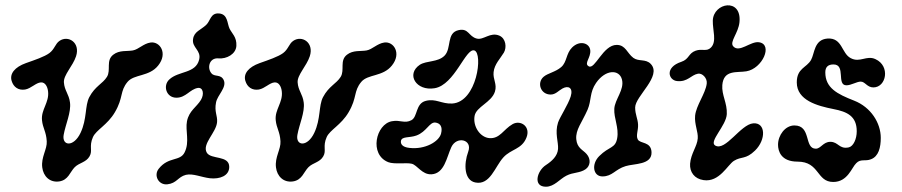

<svg xmlns="http://www.w3.org/2000/svg" viewBox="-20 -666 3415 727"><path d="M167 -465C187 -480 189 -500 205 -511C238 -534 285 -505 268 -453C256 -416 220 -382 222 -354C224 -323 241 -310 245 -278C250 -241 228 -195 221 -155C214 -113 259 -108 285 -163C310 -216 301 -265 318 -298C340 -340 369 -349 385 -375C401 -401 380 -437 409 -459C432 -477 461 -471 483 -475C505 -479 523 -501 550 -505C586 -510 616 -464 579 -418C545 -375 488 -386 463 -356C433 -320 448 -297 415 -241C387 -193 344 -174 332 -147C316 -111 332 -96 319 -74C306 -51 280 -50 263 -33C245 -15 239 16 204 21C168 26 144 1 140 -32C135 -71 159 -101 157 -131C155 -168 142 -180 139 -211C135 -251 167 -278 162 -320C160 -338 151 -355 135 -354C116 -353 98 -331 75 -327C50 -323 31 -336 24 -360C16 -387 36 -412 78 -427C112 -439 148 -451 167 -465Z M711 -518C715 -547 740 -552 761 -572C777 -587 777 -618 810 -615C843 -612 840 -577 849 -558C858 -539 877 -526 875 -492C873 -461 838 -442 807 -445C772 -448 763 -408 781 -388C793 -374 816 -386 827 -363C840 -335 803 -306 798 -278C791 -243 804 -228 802 -204C799 -164 744 -121 763 -88C779 -61 848 -79 848 -34C848 0 812 13 775 9C742 5 711 -10 684 -4C653 4 650 28 613 32C580 35 561 -2 581 -27C618 -74 662 -54 679 -89C699 -129 681 -171 688 -207C696 -247 725 -261 741 -288C754 -310 749 -336 729 -333C699 -328 684 -296 648 -296C609 -296 596 -342 621 -365C656 -398 721 -387 734 -440C743 -476 706 -485 711 -518Z M1052 -465C1072 -480 1074 -500 1090 -511C1123 -534 1170 -505 1153 -453C1141 -416 1105 -382 1107 -354C1109 -323 1126 -310 1130 -278C1135 -241 1113 -195 1106 -155C1099 -113 1144 -108 1170 -163C1195 -216 1186 -265 1203 -298C1225 -340 1254 -349 1270 -375C1286 -401 1265 -437 1294 -459C1317 -477 1346 -471 1368 -475C1390 -479 1408 -501 1435 -505C1471 -510 1501 -464 1464 -418C1430 -375 1373 -386 1348 -356C1318 -320 1333 -297 1300 -241C1272 -193 1229 -174 1217 -147C1201 -111 1217 -96 1204 -74C1191 -51 1165 -50 1148 -33C1130 -15 1124 16 1089 21C1053 26 1029 1 1025 -32C1020 -71 1044 -101 1042 -131C1040 -168 1027 -180 1024 -211C1020 -251 1052 -278 1047 -320C1045 -338 1036 -355 1020 -354C1001 -353 983 -331 960 -327C935 -323 916 -336 909 -360C901 -387 921 -412 963 -427C997 -439 1033 -451 1052 -465Z M1663 -455C1691 -483 1669 -542 1717 -552C1755 -560 1754 -528 1785 -520C1811 -513 1836 -546 1871 -531C1896 -520 1899 -486 1888 -467C1875 -445 1852 -423 1849 -393C1846 -365 1863 -348 1854 -319C1841 -278 1783 -262 1777 -227C1770 -187 1798 -146 1833 -143C1873 -140 1886 -176 1921 -196C1951 -213 1991 -187 1973 -144C1955 -100 1915 -102 1886 -70C1854 -35 1836 36 1780 25C1738 17 1735 -43 1753 -92C1770 -138 1709 -152 1689 -109C1671 -70 1663 -9 1614 -6C1578 -4 1560 -41 1539 -46C1519 -51 1473 -43 1450 -52C1377 -81 1403 -196 1464 -207C1496 -213 1512 -197 1538 -211C1562 -224 1553 -274 1592 -284C1630 -294 1652 -272 1692 -274C1786 -279 1810 -465 1776 -475C1743 -485 1702 -345 1626 -332C1556 -320 1516 -385 1570 -421C1596 -437 1638 -430 1663 -455ZM1498 -131C1497 -121 1503 -109 1530 -106C1590 -99 1642 -130 1650 -160C1657 -187 1646 -200 1628 -202C1606 -204 1595 -167 1557 -153C1530 -143 1500 -151 1498 -131Z M2110 -331C2095 -323 2084 -308 2065 -308C2027 -308 2012 -352 2038 -375C2054 -389 2083 -393 2105 -412C2127 -431 2123 -463 2146 -486C2175 -515 2212 -503 2215 -476C2218 -447 2190 -426 2209 -415C2233 -401 2263 -496 2315 -496C2349 -496 2354 -465 2378 -447C2398 -432 2425 -444 2444 -424C2488 -378 2385 -302 2385 -259C2385 -232 2395 -217 2396 -194C2397 -171 2387 -153 2395 -138C2404 -121 2445 -131 2447 -90C2449 -41 2381 -47 2349 -37C2309 -25 2299 2 2261 2C2226 2 2218 -44 2249 -75C2287 -113 2310 -103 2317 -143C2324 -183 2304 -218 2306 -254C2308 -290 2345 -326 2335 -365C2325 -404 2273 -404 2237 -352C2212 -316 2220 -286 2205 -251C2183 -201 2159 -175 2162 -139C2165 -105 2187 -99 2201 -83C2218 -64 2216 -38 2197 -25C2175 -10 2150 -14 2125 -1C2099 12 2079 41 2047 41C1997 41 2013 -19 2047 -41C2070 -56 2091 -75 2093 -102C2095 -128 2080 -162 2093 -202C2100 -223 2131 -269 2141 -301C2151 -334 2132 -343 2110 -331Z M2780 -582C2776 -541 2742 -508 2756 -491C2779 -464 2822 -511 2854 -506C2908 -498 2867 -406 2806 -396C2770 -390 2720 -403 2715 -344C2712 -306 2734 -276 2732 -234C2730 -190 2663 -130 2688 -115C2727 -92 2784 -195 2832 -199C2880 -203 2881 -137 2839 -96C2803 -61 2788 -75 2759 -57C2735 -42 2704 25 2644 16C2609 11 2591 -15 2593 -46C2596 -85 2620 -112 2622 -142C2624 -167 2609 -195 2612 -228C2616 -267 2651 -311 2656 -349C2659 -370 2639 -390 2623 -387C2596 -382 2584 -355 2544 -359C2511 -362 2496 -411 2560 -432C2590 -442 2586 -464 2614 -474C2639 -483 2655 -469 2672 -486C2695 -509 2678 -552 2679 -588C2681 -656 2789 -676 2780 -582Z M3113 -520C3170 -524 3166 -464 3201 -446C3236 -427 3261 -458 3295 -442C3352 -416 3336 -335 3287 -335C3263 -335 3256 -357 3239 -357C3224 -357 3203 -343 3185 -343C3146 -343 3184 -422 3136 -422C3115 -422 3105 -412 3105 -392C3105 -333 3150 -310 3214 -285C3278 -260 3315 -200 3315 -144C3315 -108 3307 -74 3278 -63C3256 -54 3239 -66 3222 -48C3205 -32 3190 23 3135 23C3071 23 3084 -54 3000 -54C2937 -54 2926 -94 2926 -118C2926 -154 2953 -191 2988 -191C3053 -191 3024 -103 3069 -103C3088 -103 3097 -129 3124 -129C3155 -129 3157 -100 3194 -108C3211 -112 3224 -139 3224 -169C3224 -226 3188 -243 3136 -253C3075 -265 2997 -286 2997 -354C2997 -408 3034 -409 3051 -439C3065 -464 3062 -516 3113 -520Z"/></svg>

Font: PicNic
Style: Regular
Weight: 400
Designer: Mariel Nils
Foundry: Velvetyne Type Foundry
Version: Version 2.000;Glyphs 3.2.3 (3260)